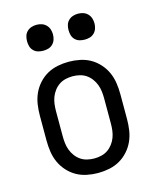

<svg xmlns="http://www.w3.org/2000/svg" viewBox="-112 -810 724 894"><g transform="rotate(-15 250.0 -362.5)"><path d="M250 8Q223 8 196 2.5Q169 -3 146 -16Q123 -29 104.5 -49.5Q86 -70 75 -94.5Q64 -119 60 -146Q56 -173 56 -200V-320Q56 -347 60 -374Q64 -401 75 -425.5Q86 -450 104.5 -470.5Q123 -491 146 -504Q169 -517 196 -522.5Q223 -528 250 -528Q277 -528 304 -522.5Q331 -517 354 -504Q377 -491 395.5 -470.5Q414 -450 425 -425.5Q436 -401 440 -374Q444 -347 444 -320V-200Q444 -173 440 -146Q436 -119 425 -94.5Q414 -70 395.5 -49.5Q377 -29 354 -16Q331 -3 304 2.5Q277 8 250 8ZM250 -62Q267 -62 284 -66Q301 -70 315 -79.5Q329 -89 339.5 -103Q350 -117 356 -133Q362 -149 364 -166Q366 -183 366 -200V-320Q366 -337 364 -354Q362 -371 356 -387Q350 -403 339.5 -417Q329 -431 315 -440.5Q301 -450 284 -454Q267 -458 250 -458Q233 -458 216 -454Q199 -450 185 -440.5Q171 -431 160.5 -417Q150 -403 144 -387Q138 -371 136 -354Q134 -337 134 -320V-200Q134 -183 136 -166Q138 -149 144 -133Q150 -117 160.5 -103Q171 -89 185 -79.5Q199 -70 216 -66Q233 -62 250 -62ZM350 -608Q337 -608 325 -611.5Q313 -615 304 -624Q295 -633 291.5 -645Q288 -657 288 -670Q288 -683 291.5 -695Q295 -707 304 -716Q313 -725 325 -729Q337 -733 350 -733Q363 -733 375 -729Q387 -725 396 -716Q405 -707 409 -695Q413 -683 413 -670Q413 -657 409 -645Q405 -633 396 -624Q387 -615 375 -611.5Q363 -608 350 -608ZM150 -608Q137 -608 125 -611.5Q113 -615 104 -624Q95 -633 91.5 -645Q88 -657 88 -670Q88 -683 91.5 -695Q95 -707 104 -716Q113 -725 125 -729Q137 -733 150 -733Q163 -733 175 -729Q187 -725 196 -716Q205 -707 209 -695Q213 -683 213 -670Q213 -657 209 -645Q205 -633 196 -624Q187 -615 175 -611.5Q163 -608 150 -608Z"/></g></svg>

Font: Iosevka www.saffi
Style: Regular
Weight: 400
Monospace: yes
Designer: Belleve Invis
Foundry: Belleve Invis
Version: Version 22.0.2; ttfautohint (v1.8.3)